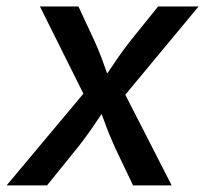

<svg xmlns="http://www.w3.org/2000/svg" viewBox="-39 -562 622 582"><path d="M-19 0 248 -318.8 233.9 -237.8 82 -542.5H198.7L244.6 -443.8Q263.2 -403.8 275.9 -366.9Q288.6 -330.1 302.7 -295.9H254.4Q280.8 -330.1 304.9 -366.9Q329.1 -403.8 360.8 -443.8L440.4 -542.5H563L308.1 -235.4L320.8 -314L481.4 0H364.3L309.6 -114.7Q291.5 -154.3 278.8 -190.2Q266.1 -226.1 251.5 -259.3H299.8Q274.9 -226.1 251.2 -190.2Q227.5 -154.3 196.3 -114.7L103.5 0Z"/></svg>

Font: Inter 16pt Medium
Style: Italic
Weight: 500
Italic angle: -9.3988°
Version: Version 4.001;git-66647c0bb